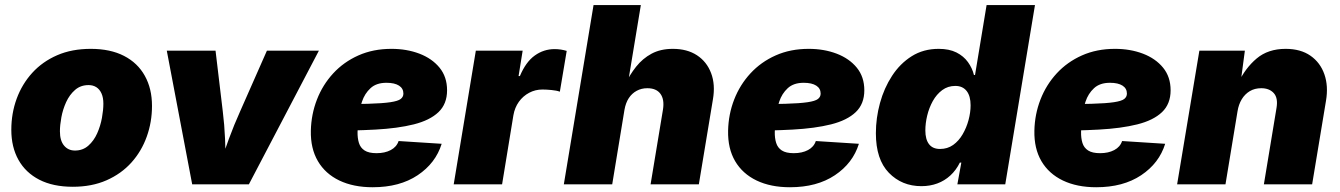

<svg xmlns="http://www.w3.org/2000/svg" viewBox="-20 -748 5438 779"><path d="M275.4 9.8Q195.3 9.8 139.6 -18.8Q84 -47.4 54.9 -99.4Q25.9 -151.4 25.9 -221.2Q25.9 -288.1 47.6 -347.4Q69.3 -406.7 110.8 -452.4Q152.3 -498 211.9 -523.9Q271.5 -549.8 348.1 -549.8Q427.7 -549.8 483.2 -521.2Q538.6 -492.7 567.6 -440.4Q596.7 -388.2 596.7 -318.4Q596.7 -252.9 575.4 -193.6Q554.2 -134.3 513.2 -88.6Q472.2 -43 412.4 -16.6Q352.5 9.8 275.4 9.8ZM284.2 -137.2Q315.9 -137.2 338.4 -157Q360.8 -176.8 374.3 -207Q387.7 -237.3 393.6 -269.8Q399.4 -302.2 399.4 -327.1Q399.4 -352.1 391.8 -368.9Q384.3 -385.7 370.8 -394.3Q357.4 -402.8 339.4 -402.8Q307.1 -402.8 284.7 -383.3Q262.2 -363.8 248.5 -334Q234.9 -304.2 229 -272.2Q223.1 -240.2 223.1 -215.3Q223.1 -177.2 240 -157.2Q256.8 -137.2 284.2 -137.2Z M759.8 0 656.7 -542.5H854.5L883.8 -296.9Q890.6 -242.2 893.1 -184.8Q895.5 -127.4 897 -61.5H864.7Q887.7 -127.4 908.7 -184.6Q929.7 -241.7 954.6 -296.9L1063 -542.5H1273.9L989.7 0Z M1492.2 11.7Q1414.1 11.7 1356.9 -15.6Q1299.8 -43 1269.8 -94.2Q1239.7 -145.5 1241.2 -217.8Q1242.7 -284.2 1265.9 -344Q1289.1 -403.8 1331.8 -450.2Q1374.5 -496.6 1434.3 -523.2Q1494.1 -549.8 1568.4 -549.8Q1630.4 -549.8 1681.6 -530.3Q1732.9 -510.7 1763.4 -473.4Q1793.9 -436 1793.9 -381.8Q1793.9 -326.2 1759 -293Q1724.1 -259.8 1658.9 -243.4Q1593.8 -227.1 1502.7 -222.2Q1411.6 -217.3 1298.8 -217.3L1316.9 -325.2Q1414.1 -325.2 1473.4 -326.9Q1532.7 -328.6 1563.7 -333.3Q1594.7 -337.9 1605.7 -346.4Q1616.7 -355 1616.7 -368.2Q1616.7 -389.2 1598.9 -400.6Q1581.1 -412.1 1547.9 -412.1Q1506.8 -412.1 1483.2 -390.1Q1459.5 -368.2 1448.7 -335.7Q1438 -303.2 1434.6 -269.5Q1431.2 -235.8 1430.7 -212.9Q1430.2 -187.5 1436.3 -168Q1442.4 -148.4 1459.2 -137.5Q1476.1 -126.5 1507.8 -126.5Q1541.5 -126.5 1565.4 -139.2Q1589.4 -151.9 1597.2 -175.8L1772 -164.6Q1747.6 -85.9 1674.6 -37.1Q1601.6 11.7 1492.2 11.7Z M1820.8 0 1910.6 -542.5H2100.6L2084 -439.5H2089.4Q2113.3 -496.6 2149.7 -522.7Q2186 -548.8 2230.5 -548.8Q2243.2 -548.8 2255.6 -546.9Q2268.1 -544.9 2279.3 -541.5L2251.5 -376Q2238.3 -380.9 2217.3 -382.8Q2196.3 -384.8 2180.7 -384.8Q2151.9 -384.8 2127 -371.6Q2102.1 -358.4 2085.2 -335Q2068.4 -311.5 2063 -280.3L2017.1 0Z M2513.7 -302.7 2463.9 0H2267.6L2388.2 -727.5H2580.1L2526.4 -402.8H2514.6Q2534.7 -444.3 2561 -477.5Q2587.4 -510.7 2623.8 -530.3Q2660.2 -549.8 2710 -549.8Q2768.1 -549.8 2807.9 -523.7Q2847.7 -497.6 2865.2 -451.2Q2882.8 -404.8 2872.6 -345.2L2815.4 0H2619.6L2669.9 -303.7Q2676.3 -344.2 2659.7 -367.2Q2643.1 -390.1 2606.4 -390.1Q2582.5 -390.1 2563.2 -379.6Q2543.9 -369.1 2531.2 -349.9Q2518.6 -330.6 2513.7 -302.7Z M3185.1 11.7Q3106.9 11.7 3049.8 -15.6Q2992.7 -43 2962.6 -94.2Q2932.6 -145.5 2934.1 -217.8Q2935.5 -284.2 2958.7 -344Q2981.9 -403.8 3024.7 -450.2Q3067.4 -496.6 3127.2 -523.2Q3187 -549.8 3261.2 -549.8Q3323.2 -549.8 3374.5 -530.3Q3425.8 -510.7 3456.3 -473.4Q3486.8 -436 3486.8 -381.8Q3486.8 -326.2 3451.9 -293Q3417 -259.8 3351.8 -243.4Q3286.6 -227.1 3195.6 -222.2Q3104.5 -217.3 2991.7 -217.3L3009.8 -325.2Q3106.9 -325.2 3166.3 -326.9Q3225.6 -328.6 3256.6 -333.3Q3287.6 -337.9 3298.6 -346.4Q3309.6 -355 3309.6 -368.2Q3309.6 -389.2 3291.7 -400.6Q3273.9 -412.1 3240.7 -412.1Q3199.7 -412.1 3176 -390.1Q3152.3 -368.2 3141.6 -335.7Q3130.9 -303.2 3127.4 -269.5Q3124 -235.8 3123.5 -212.9Q3123 -187.5 3129.2 -168Q3135.3 -148.4 3152.1 -137.5Q3168.9 -126.5 3200.7 -126.5Q3234.4 -126.5 3258.3 -139.2Q3282.2 -151.9 3290 -175.8L3464.8 -164.6Q3440.4 -85.9 3367.4 -37.1Q3294.4 11.7 3185.1 11.7Z M3718.3 7.3Q3639.2 7.3 3586.4 -46.9Q3533.7 -101.1 3533.7 -207.5Q3533.7 -269 3550.3 -329.8Q3566.9 -390.6 3599.4 -440.4Q3631.8 -490.2 3679.2 -520Q3726.6 -549.8 3788.6 -549.8Q3831.1 -549.8 3860.4 -535.2Q3889.6 -520.5 3907.2 -496.1Q3924.8 -471.7 3931.6 -443.8H3936L3982.9 -727.5H4179.2L4058.6 0H3864.3L3880.4 -88.4H3874.5Q3858.9 -57.1 3835.7 -35.9Q3812.5 -14.6 3783 -3.7Q3753.4 7.3 3718.3 7.3ZM3793.9 -143.6Q3824.2 -143.6 3847.2 -159.9Q3870.1 -176.3 3885.7 -203.1Q3901.4 -230 3909.7 -261Q3918 -292 3918 -320.8Q3918 -358.4 3901.9 -378.9Q3885.7 -399.4 3856 -399.4Q3825.7 -399.4 3802.7 -382.3Q3779.8 -365.2 3764.6 -337.9Q3749.5 -310.5 3741.9 -279.1Q3734.4 -247.6 3734.4 -218.8Q3734.4 -182.6 3749.3 -163.1Q3764.2 -143.6 3793.9 -143.6Z M4427.7 11.7Q4349.6 11.7 4292.5 -15.6Q4235.4 -43 4205.3 -94.2Q4175.3 -145.5 4176.8 -217.8Q4178.2 -284.2 4201.4 -344Q4224.6 -403.8 4267.3 -450.2Q4310.1 -496.6 4369.9 -523.2Q4429.7 -549.8 4503.9 -549.8Q4565.9 -549.8 4617.2 -530.3Q4668.5 -510.7 4699 -473.4Q4729.5 -436 4729.5 -381.8Q4729.5 -326.2 4694.6 -293Q4659.7 -259.8 4594.5 -243.4Q4529.3 -227.1 4438.2 -222.2Q4347.2 -217.3 4234.4 -217.3L4252.4 -325.2Q4349.6 -325.2 4408.9 -326.9Q4468.3 -328.6 4499.3 -333.3Q4530.3 -337.9 4541.3 -346.4Q4552.2 -355 4552.2 -368.2Q4552.2 -389.2 4534.4 -400.6Q4516.6 -412.1 4483.4 -412.1Q4442.4 -412.1 4418.7 -390.1Q4395 -368.2 4384.3 -335.7Q4373.5 -303.2 4370.1 -269.5Q4366.7 -235.8 4366.2 -212.9Q4365.7 -187.5 4371.8 -168Q4377.9 -148.4 4394.8 -137.5Q4411.6 -126.5 4443.4 -126.5Q4477.1 -126.5 4501 -139.2Q4524.9 -151.9 4532.7 -175.8L4707.5 -164.6Q4683.1 -85.9 4610.1 -37.1Q4537.1 11.7 4427.7 11.7Z M5001 -296.4 4952.1 0H4755.9L4846.2 -542.5H5030.8L5012.2 -402.8L5002.4 -408.7Q5032.2 -471.7 5078.6 -510.7Q5125 -549.8 5196.3 -549.8Q5256.8 -549.8 5296.9 -522Q5336.9 -494.1 5353.5 -446.3Q5370.1 -398.4 5359.9 -338.9L5303.7 0H5107.9L5159.2 -310.1Q5166 -350.6 5147.9 -370.4Q5129.9 -390.1 5097.2 -390.1Q5070.8 -390.1 5050.8 -378.2Q5030.8 -366.2 5018.1 -345.2Q5005.4 -324.2 5001 -296.4Z"/></svg>

Font: Inter 16pt Black
Style: Italic
Weight: 900
Italic angle: -9.3988°
Version: Version 4.001;git-66647c0bb